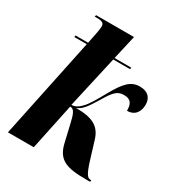

<svg xmlns="http://www.w3.org/2000/svg" viewBox="-180 -867 917 992"><g transform="rotate(30 278.0 -371.5)"><path d="M483 9H506L508 -1H502C486 -1 473 -13 449 -92L419 -190C398 -261 350 -285 253 -285C282 -296 304 -325 330 -368C373 -439 389 -467 436 -467C477 -467 488 -443 488 -404C536 -404 556 -439 556 -479C556 -519 533 -546 484 -546C432 -546 401 -515 353 -429C324 -377 302 -337 278 -314C262 -297 244 -287 224 -287L294 -598H394L396 -608H296L329 -752H103L100 -742H114C150 -742 157 -732 157 -715C157 -703 154 -682 138 -608H63L62 -598H136L11 0H165L223 -276C247 -276 256 -256 271 -188L292 -98C313 -8 366 9 483 9Z"/></g></svg>

Font: Noto Serif Display Condensed ExtraBold
Style: Italic
Weight: 800
Width: 3
Italic angle: -12°
Designer: Monotype Design Team
Foundry: Monotype Imaging Inc.
Version: Version 2.009